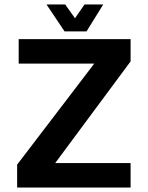

<svg xmlns="http://www.w3.org/2000/svg" viewBox="-20 -843 667 863"><path d="M57 0V-103L428 -589L461 -557H64V-667H567V-567L211 -87L171 -110H567V0ZM270 -702 189 -823H273L317 -761L360 -823H444L369 -702Z"/></svg>

Font: Maven Pro SemiBold
Style: Regular
Weight: 600
Designer: Joe Prince
Foundry: Joe Prince
Version: Version 2.103